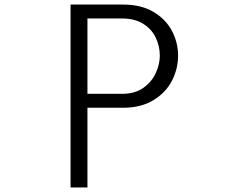

<svg xmlns="http://www.w3.org/2000/svg" viewBox="-20 -791 1040 841"><path d="M289 -771H520Q598 -771 652 -739Q706 -707 733 -656Q760 -605 760 -547Q760 -490 733.5 -438Q707 -386 652.5 -352.5Q598 -319 519 -319H363V30H289ZM680 -547Q680 -590 661.5 -627.5Q643 -665 606 -687.5Q569 -710 516 -710H363V-380H515Q572 -380 609 -407Q646 -434 663 -472.5Q680 -511 680 -547Z"/></svg>

Font: LINE Seed JP_TTF Regular
Style: Regular
Weight: 400
Designer: LINE & Fontrix & Fontworks
Version: Version 1.002